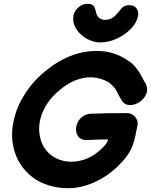

<svg xmlns="http://www.w3.org/2000/svg" viewBox="-20 -984 790 1005"><path d="M598 -115Q647 -162 668 -207Q676 -225 682.5 -248.5Q689 -272 693 -296L698 -319Q706 -350 688 -371Q672 -392 643 -392Q541 -392 459 -389Q430 -388 411.5 -373.5Q393 -359 384.5 -338.5Q376 -318 378.5 -297.5Q381 -277 395.5 -263.5Q410 -250 436 -251Q518 -255 546 -254Q544 -248 541 -241Q535 -227 510 -204Q456 -152 388.5 -140.5Q321 -129 266 -160Q211 -191 192 -256Q174 -324 201.5 -392.5Q229 -461 293 -513Q354 -565 421 -576.5Q488 -588 551 -552Q562 -543 572.5 -532.5Q583 -522 589 -510L600 -488L615 -462Q627 -440 647 -435.5Q667 -431 688.5 -439Q710 -447 726.5 -463.5Q743 -480 748.5 -501.5Q754 -523 743 -545Q733 -561 723 -581Q713 -601 699 -620Q688 -635 675.5 -647.5Q663 -660 645 -670Q580 -714 501 -717Q422 -720 349 -691Q278 -663 214 -609Q151 -557 109 -490Q66 -424 50 -344.5Q34 -265 56 -192Q74 -133 115.5 -88Q157 -43 214 -21Q271 1 335 1Q399 2 468.5 -27.5Q538 -57 598 -115ZM505 -762Q549 -762 593 -782.5Q637 -803 668 -836Q698 -869 703 -903Q706 -925 694 -941Q682 -957 659 -957Q631 -957 618 -942.5Q605 -928 589 -908Q564 -880 529 -880Q514 -880 501.5 -888.5Q489 -897 485 -912Q479 -937 472 -950.5Q465 -964 437 -964Q409 -964 386 -941.5Q363 -919 363 -886Q363 -853 384.5 -824.5Q406 -796 438.5 -779Q471 -762 505 -762Z"/></svg>

Font: Balsamiq Sans
Style: Bold Italic
Weight: 700
Italic angle: -12°
Designer: Michael Angeles
Foundry: Balsamiq SRL
Version: Version 1.020; ttfautohint (v1.8.4.7-5d5b);gftools[0.9.26]